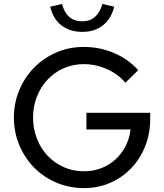

<svg xmlns="http://www.w3.org/2000/svg" viewBox="-20 -951 838 982"><path d="M51 0ZM748 -339Q748 -267 722.5 -203Q697 -139 652 -91.5Q607 -44 545 -16.5Q483 11 410 11Q333 11 267 -17.5Q201 -46 153 -95.5Q105 -145 78 -210.5Q51 -276 51 -350Q51 -423 78 -488.5Q105 -554 153 -603.5Q201 -653 266.5 -682Q332 -711 409 -711Q490 -711 563 -680Q636 -649 687 -592Q670 -576 654 -560Q638 -544 621 -528Q583 -573 526 -598Q469 -623 409 -623Q352 -623 304.5 -601.5Q257 -580 222.5 -543Q188 -506 168.5 -456Q149 -406 149 -350Q149 -293 168.5 -242.5Q188 -192 223 -155Q258 -118 305.5 -96.5Q353 -75 410 -75Q456 -75 497 -90.5Q538 -106 569.5 -134.5Q601 -163 621.5 -202Q642 -241 648 -289H422V-374H748ZM401 -842Q440 -842 466 -865Q492 -888 504 -931Q519 -927 534 -923.5Q549 -920 564 -917Q549 -855 506.5 -821.5Q464 -788 401 -788Q338 -788 294.5 -821Q251 -854 237 -917Q252 -920 267 -923.5Q282 -927 297 -931Q308 -888 333.5 -865Q359 -842 401 -842Z"/></svg>

Font: Rosa Sans
Style: Regular
Weight: 400
Designer: Pentagram / MCKL
Foundry: Pentagram / MCKL
Version: Version 1.005;September 16, 2019;FontCreator 11.5.0.2425 64-